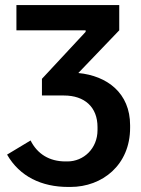

<svg xmlns="http://www.w3.org/2000/svg" viewBox="-20 -540 557 760"><path d="M250 200H259C385 200 495 113 495 -34V-44C495 -172 404 -240 290 -251L452 -420V-520H45V-420H319V-414L146 -228V-162H233C315 -162 366 -116 366 -37V-25C366 48 311 99 247 99H239C176 99 128 70 101 16L8 72C58 159 145 200 250 200Z"/></svg>

Font: Fixel Display SemiBold
Style: Regular
Weight: 600
Designer: AlfaBravo + MacPaw
Foundry: Kyrylo Tkachov, Marchela Mozhyna, Serhii Makarenko, Maria Weinstein, Zakhar Kryvoshyya
Version: Version 1.211